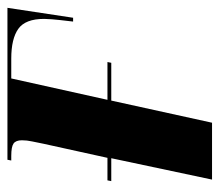

<svg xmlns="http://www.w3.org/2000/svg" viewBox="-56 -520 576 503"><g transform="rotate(-90 231.5 -268.0)"><path d="M13 0 69 -264H9L11 -274H70L107 -442Q110 -458 113 -471.5Q116 -485 116 -498Q116 -514 107.5 -520Q99 -526 75 -526H63L65 -536H463L437 -364H427Q432 -406 433 -419.5Q434 -433 434 -440Q434 -489 408 -507.5Q382 -526 330 -526H278L222 -274H321L319 -264H220L162 0Z"/></g></svg>

Font: Noto Serif Display ExtraCondensed ExtraBold
Style: Italic
Weight: 800
Width: 2
Italic angle: -12°
Designer: Monotype Design Team
Foundry: Monotype Imaging Inc.
Version: Version 2.009